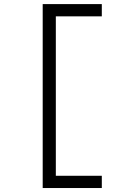

<svg xmlns="http://www.w3.org/2000/svg" viewBox="-20 -818 626 942"><path d="M189.5 104.5H479.5V44.4H253.9V-737.8H479.5V-797.9H189.5Z"/></svg>

Font: Cascadia Mono NF Light
Style: Regular
Weight: 300
Monospace: yes
Designer: Aaron Bell
Foundry: Saja Typeworks
Version: Version 2404.023